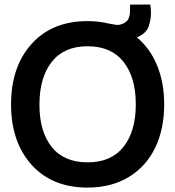

<svg xmlns="http://www.w3.org/2000/svg" viewBox="-20 -830 789 865"><path d="M657.2 -809.6Q660.2 -788.1 660.2 -770.5Q660.2 -743.2 649.9 -711.4Q640.1 -683.1 606.4 -666Q605 -665.5 601.8 -664.1Q598.6 -662.6 596.7 -661.6Q656.2 -612.3 688 -534.7Q719.7 -457 719.7 -359.9Q719.7 -248 678.7 -163.6Q637.7 -79.1 559.3 -32Q481 15.1 374.5 15.1Q214.8 15.1 122.3 -87.6Q29.8 -190.4 29.8 -359.9Q29.8 -529.3 122.3 -632.1Q214.8 -734.9 374.5 -734.9Q426.3 -734.9 471.2 -723.6Q498.5 -718.3 505.4 -717.8H509.3Q522 -717.8 533.7 -723.1Q545.4 -728.5 552.5 -736.1Q559.6 -743.7 562.3 -754.9Q564.9 -766.1 565.4 -772.9Q565.9 -779.8 565.9 -793.9V-804.7V-809.1ZM374.5 -621.6Q268.6 -621.6 213.4 -551.5Q158.2 -481.4 157.7 -359.9Q157.2 -238.3 212.6 -168.5Q268.1 -98.6 374.5 -98.6Q481 -98.6 536.4 -168.5Q591.8 -238.3 591.8 -359.9Q591.8 -481.4 536.4 -551.5Q481 -621.6 374.5 -621.6Z"/></svg>

Font: Vela Sans Bd
Style: Bold
Weight: 700
Designer: Principal design: Mikhail Sharanda - project Manrope.
Design modification: Ravid Balaliev
Foundry: Mikhail Sharanda
Version: Version 1.001